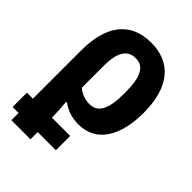

<svg xmlns="http://www.w3.org/2000/svg" viewBox="-232 -656 995 995"><g transform="rotate(45 265.0 -158.5)"><path d="M0 187H44V240H184V187H317V82H183C183 47 181 10 177 -28H184C218 -3 258 10 305 10C439 10 502 -108 502 -271C502 -461 417 -557 273 -557C115 -557 44 -446 44 -274V82H0ZM270 -105C238 -105 205 -117 183 -138V-298C183 -398 213 -443 272 -443C333 -443 360 -396 360 -275C360 -152 331 -105 270 -105Z"/></g></svg>

Font: Noto Sans Mono Condensed ExtraBold
Style: Regular
Weight: 800
Width: 3
Designer: Monotype Design Team
Foundry: Monotype Imaging Inc.
Version: Version 2.014